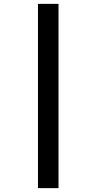

<svg xmlns="http://www.w3.org/2000/svg" viewBox="-20 -771 498 991"><path d="M176 -751H282V200H176Z"/></svg>

Font: Trirong SemiBold
Style: Regular
Weight: 600
Designer: Katatrad Team
Foundry: CadsonDemak
Version: Version 1.001